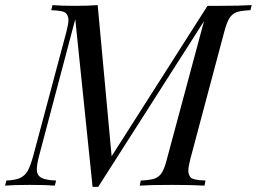

<svg xmlns="http://www.w3.org/2000/svg" viewBox="-54 -728 1007 753"><path d="M752 -20 748 0Q701.2 -2.9 618.7 -2.9Q536.1 -2.9 494.1 0L498 -20Q535.2 -21.5 552.7 -27.8Q570.3 -34.2 581.1 -51.3Q591.8 -68.4 601.1 -106L746.1 -645L331.1 4.9H309.1L241.2 -652.8L99.1 -116.2Q90.3 -82 90.3 -61.5Q90.8 -41 107.4 -31.2Q124 -21.5 166 -20L161.1 0Q127 -2.9 63.5 -2.9Q0 -2.9 -34.2 0L-28.8 -20Q6.8 -21.5 25.4 -30.3Q43.9 -39.1 54.7 -58.1Q65.4 -77.6 76.2 -116.2L206.1 -602.1Q214.4 -633.8 214.4 -649.4Q214.4 -665 205.1 -675.8Q195.8 -686.5 147 -688L151.9 -708Q183.6 -705.1 239.3 -705.1Q294.9 -705.1 329.1 -708L383.8 -115.2L759.8 -705.1H808.1Q884.8 -705.1 933.1 -708L928.2 -688Q891.6 -686.5 874 -680.2Q856.4 -673.8 845.7 -656.7Q835 -639.6 825.2 -602.1L692.9 -106Q684.6 -74.2 684.6 -58.6Q684.6 -43 693.8 -32.2Q703.1 -21.5 752 -20Z"/></svg>

Font: PlayfairDisplaySC-Italic
Style: Italic
Weight: 400
Italic angle: -14°
Designer: Claus Eggers Sørensen
Foundry: Claus Eggers Sørensen
Version: Version 1.004;PS 001.004;hotconv 1.0.70;makeotf.lib2.5.58329